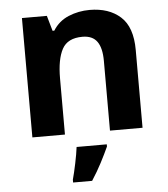

<svg xmlns="http://www.w3.org/2000/svg" viewBox="-54 -605 766 875"><g transform="rotate(-5 328.5 -167.5)"><path d="M388 -556Q476 -556 529 -508.5Q582 -461 582 -356V0H433V-319Q433 -378 412 -407.5Q391 -437 345 -437Q277 -437 252 -390.5Q227 -344 227 -257V0H78V-546H192L212 -476H220Q246 -518 291.5 -537Q337 -556 388 -556ZM413 71Q398 104 378 142.5Q358 181 332 221H245V208Q253 179 262 136Q271 93 275 61H413Z"/></g></svg>

Font: Noto Sans Ol Chiki
Style: Bold
Weight: 700
Designer: Monotype Design Team, Lewis McGuffie
Foundry: Monotype Imaging Inc.
Version: Version 2.003; ttfautohint (v1.8.4.7-5d5b)